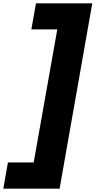

<svg xmlns="http://www.w3.org/2000/svg" viewBox="-35 -924 579 1163"><path d="M183 -904 155 -746H312L169 60H13L-15 219H326L524 -904Z"/></svg>

Font: SVN-Poppins ExtraBold
Style: Italic
Weight: 800
Italic angle: -10°
Designer: Ninad Kale (Devanagari), Jonny Pinhorn (Latin)
Foundry: Indian Type Foundry
Version: Version 3.002 2017